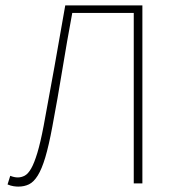

<svg xmlns="http://www.w3.org/2000/svg" viewBox="-20 -680 640 712"><path d="M48 12Q40 12 30 10.5Q20 9 8 4L18 -28Q33 -22 46 -22Q59 -22 71.5 -28.5Q84 -35 95.5 -55Q107 -75 118.5 -113Q130 -151 142 -214Q163 -326 182 -433Q201 -540 222 -660H508V0H476V-632H248Q228 -525 211 -420.5Q194 -316 174 -210Q161 -140 148 -96.5Q135 -53 120 -29Q105 -5 87.5 3.5Q70 12 48 12Z"/></svg>

Font: Source Code Pro ExtraLight
Style: Regular
Weight: 200
Monospace: yes
Designer: Paul D. Hunt, Teo Tuominen
Foundry: Adobe Systems Incorporated
Version: Version 2.030;PS 1.000;hotconv 16.6.51;makeotf.lib2.5.65220